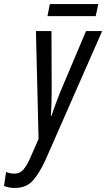

<svg xmlns="http://www.w3.org/2000/svg" viewBox="-114 -690 526 951"><path d="M-41 241Q17 241 49.5 203.5Q82 166 111 103L392 -536H312L181 -226Q173 -205 162 -176Q151 -147 141 -116H138Q140 -147 141 -178Q142 -209 142 -239L141 -536H64L77 -2L39 85Q22 125 4 147.5Q-14 170 -43 170Q-63 170 -84 162L-94 231Q-71 241 -41 241ZM121 -610 133 -670H373L360 -610Z"/></svg>

Font: Noto Sans UI Condensed
Style: Italic
Weight: 400
Width: 3
Italic angle: -12°
Designer: Monotype Design Team
Foundry: Monotype Imaging Inc.
Version: Version 1.901